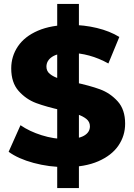

<svg xmlns="http://www.w3.org/2000/svg" viewBox="-20 -840 683 980"><path d="M24.1 -65.3 84.6 -200.9Q130.6 -169.2 192.8 -149.7Q255 -130.2 315.6 -130.2Q379.2 -130.2 409.1 -147.5Q439 -164.8 439 -195.3Q439 -218.3 420.7 -233Q402.3 -247.7 374.4 -256.6Q346.6 -265.6 297 -276.8Q216.4 -294.7 164.7 -313.9Q112.9 -333.2 75.1 -375.7Q37.3 -418.2 37.3 -490.7Q37.3 -552.7 71.4 -603.3Q105.6 -654 173.7 -683.4Q241.9 -712.9 340.7 -712.9Q408.7 -712.9 474.4 -697.2Q540.1 -681.4 589.1 -651.4L533.2 -516Q484.9 -542.9 435.4 -556.3Q386 -569.8 339.1 -569.8Q276.4 -569.8 246.7 -550.4Q217 -531.1 217 -499.6Q217 -476.6 235.1 -462.2Q253.1 -447.8 280.5 -439.3Q307.9 -430.9 358.3 -420.2Q437.9 -403.4 490.2 -384.2Q542.6 -364.9 580.6 -322.9Q618.7 -280.9 618.7 -208.9Q618.7 -146.9 584.3 -96.7Q550 -46.6 481.6 -16.8Q413.2 12.9 314.4 12.9Q230.6 12.9 151.6 -8.4Q72.7 -29.7 24.1 -65.3ZM272 -820H382.8V120H272Z"/></svg>

Font: iiserrat Thin
Style: Regular
Weight: 100
Designer: Akira Ohta
Foundry: Akira Ohta
Version: Version 1.200;Glyphs 3.3.1 (3343)